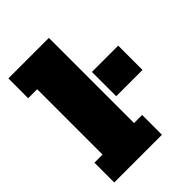

<svg xmlns="http://www.w3.org/2000/svg" viewBox="-175 -668 754 754"><g transform="rotate(-45 201.5 -291.5)"><path d="M12 0V-110H57V-473H7V-583H232V-110H277V0ZM257 -234V-369H403V-234Z"/></g></svg>

Font: Rokkitt SemiBold Black
Style: Regular
Weight: 900
Version: Version 3.103